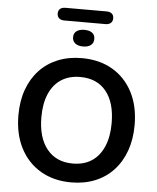

<svg xmlns="http://www.w3.org/2000/svg" viewBox="-64 -1052 913 1116"><g transform="rotate(5 392.5 -494.0)"><path d="M393 10Q291 10 214.5 -35Q138 -80 96 -161.5Q54 -243 54 -353Q54 -436 78 -502.5Q102 -569 146.5 -616.5Q191 -664 253.5 -689.5Q316 -715 393 -715Q496 -715 572 -670.5Q648 -626 690 -545Q732 -464 732 -354Q732 -271 708 -204Q684 -137 639.5 -89Q595 -41 532.5 -15.5Q470 10 393 10ZM393 -100Q458 -100 503.5 -130Q549 -160 573.5 -217Q598 -274 598 -353Q598 -473 544.5 -539Q491 -605 393 -605Q329 -605 283 -575.5Q237 -546 212.5 -489.5Q188 -433 188 -353Q188 -234 242 -167Q296 -100 393 -100ZM272 -924Q252 -924 241 -934Q230 -944 230 -961Q230 -979 241 -988.5Q252 -998 272 -998H512Q532 -998 543 -988.5Q554 -979 554 -961Q554 -944 543 -934Q532 -924 512 -924ZM393 -783Q364 -783 347.5 -796Q331 -809 331 -832Q331 -855 347.5 -867.5Q364 -880 393 -880Q423 -880 439 -867.5Q455 -855 455 -832Q455 -809 439 -796Q423 -783 393 -783Z"/></g></svg>

Font: Nunito
Style: Bold
Weight: 700
Designer: Vernon Adams
Foundry: Vernon Adams
Version: Version 3.602